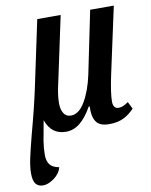

<svg xmlns="http://www.w3.org/2000/svg" viewBox="-94 -600 713 904"><g transform="rotate(-10 262.0 -148.0)"><path d="M-8 175Q-8 144 0.5 104Q9 64 28 -9Q61 -130 81 -225L147 -536H259L192 -222Q179 -168 179 -128Q179 -98 190.5 -79.5Q202 -61 225 -61Q263 -61 292.5 -111Q322 -161 338 -235L400 -536H513L444 -217Q426 -133 426 -92Q426 -76 432.5 -67Q439 -58 452 -58Q464 -58 474 -62.5Q484 -67 499 -77L516 -43Q493 -18 464.5 -4Q436 10 395 10Q349 10 332.5 -16Q316 -42 319 -88H314Q287 -40 256.5 -15Q226 10 189 10Q119 10 94 -62Q82 0 76.5 34Q71 68 71 100Q71 129 83.5 146Q96 163 128 169Q120 199 91.5 219.5Q63 240 39 240Q16 240 4 225Q-8 210 -8 175Z"/></g></svg>

Font: Noto Serif CondSemiBold
Style: Italic
Weight: 600
Width: 3
Italic angle: -12°
Designer: Monotype Design Team
Foundry: Monotype Imaging Inc.
Version: Version 1.001